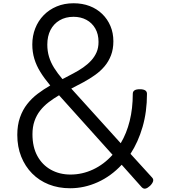

<svg xmlns="http://www.w3.org/2000/svg" viewBox="-20 -1135 1061 1177"><path d="M410 19Q338 19 279 -4.5Q220 -28 177 -71.5Q134 -115 110 -175Q86 -235 86 -308Q86 -368 102.5 -415Q119 -462 147 -497.5Q175 -533 211.5 -560.5Q248 -588 288 -611Q252 -654 227.5 -693.5Q203 -733 190.5 -774.5Q178 -816 178 -862Q178 -915 196 -961Q214 -1007 247.5 -1041.5Q281 -1076 327.5 -1095.5Q374 -1115 431 -1115Q485 -1115 529.5 -1098Q574 -1081 606.5 -1049.5Q639 -1018 657 -975.5Q675 -933 675 -882Q675 -834 660.5 -796Q646 -758 621 -728.5Q596 -699 563 -675.5Q530 -652 492.5 -631.5Q455 -611 417 -592L720 -257Q756 -317 775 -393.5Q794 -470 794 -560Q794 -574 804.5 -581Q815 -588 837 -588Q859 -588 870 -581Q881 -574 881 -560Q881 -450 854 -357Q827 -264 780 -192L912 -47Q922 -37 918.5 -24Q915 -11 900 4Q885 18 872.5 21Q860 24 849 13L726 -125Q661 -55 579 -18Q497 19 410 19ZM412 -65Q484 -65 550.5 -96Q617 -127 670 -186L342 -551Q308 -531 278.5 -508.5Q249 -486 226.5 -457.5Q204 -429 191.5 -393Q179 -357 179 -312Q179 -234 209 -179Q239 -124 292 -94.5Q345 -65 412 -65ZM363 -650Q397 -668 429.5 -685Q462 -702 490 -721.5Q518 -741 539 -764Q560 -787 572 -814.5Q584 -842 584 -878Q584 -926 564 -960.5Q544 -995 509.5 -1013.5Q475 -1032 431 -1032Q382 -1032 345.5 -1010.5Q309 -989 289.5 -951Q270 -913 270 -861Q270 -822 280.5 -787Q291 -752 312 -718.5Q333 -685 363 -650Z"/></svg>

Font: Playwrite FR Moderne
Style: Regular
Weight: 400
Designer: Veronika Burian, José Scaglione
Foundry: TypeTogether
Version: Version 1.002